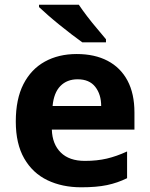

<svg xmlns="http://www.w3.org/2000/svg" viewBox="-20 -786 637 816"><path d="M325.2 10Q244.3 10 181.6 -20.1Q118.8 -50.2 82.9 -112.6Q47.1 -175 47.1 -269.5Q47.1 -364.8 79.6 -428.4Q112.2 -492 170.6 -524.2Q228.9 -556.4 306 -556.4Q382.4 -556.4 437.3 -527.6Q492.3 -498.8 521.9 -443.4Q551.4 -388 551.4 -307.7V-235.1H200.3Q202.3 -173.4 238.3 -137.8Q274.2 -102.2 340.8 -102.2Q392.4 -102.2 434 -112Q475.7 -121.8 520.1 -142.3V-28.7Q479.7 -8.8 435.1 0.6Q390.6 10 325.2 10ZM203.5 -335.6H410Q410 -384.7 384.9 -416.9Q359.8 -449 309.9 -449Q264.6 -449 236.6 -420.4Q208.7 -391.8 203.5 -335.6ZM314.9 -766Q329.6 -744 350.3 -716.8Q371.1 -689.6 393 -663.9Q414.8 -638.2 430.4 -619.2V-606H329.9Q311.1 -619.4 285.5 -638.9Q260 -658.4 233.4 -679.9Q206.8 -701.4 183.6 -721.7Q160.3 -742 145.8 -756V-766Z"/></svg>

Font: Noto Sans Symbols
Style: Regular
Weight: 400
Designer: Monotype Design Team
Foundry: Monotype Imaging Inc.
Version: Version 2.002